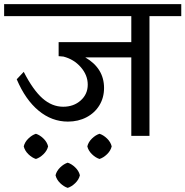

<svg xmlns="http://www.w3.org/2000/svg" viewBox="-42 -658 898 930"><path d="M836 -580H682V0H594V-380H371Q462 -327 462 -232Q462 -185 439.5 -148Q417 -111 377 -90Q337 -69 287 -69Q209 -69 145 -122Q81 -175 39 -274L73 -310Q118 -222 164 -181.5Q210 -141 264 -141Q315 -141 349 -171.5Q383 -202 383 -248Q383 -294 349.5 -332.5Q316 -371 265 -384L242 -386V-454H594V-580H-22V-638H836ZM191 51Q186 72 168.5 89Q151 106 132 112Q113 106 95.5 89Q78 72 73 51Q78 30 95.5 13Q113 -4 132 -10Q151 -4 168.5 13Q186 30 191 51ZM499 51Q494 72 476.5 89Q459 106 440 112Q421 106 403.5 89Q386 72 381 51Q386 30 403.5 13Q421 -4 440 -10Q459 -4 476.5 13Q494 30 499 51ZM345 191Q340 212 322.5 229Q305 246 286 252Q267 246 249.5 229Q232 212 227 191Q232 170 249.5 153Q267 136 286 130Q305 136 322.5 153Q340 170 345 191Z"/></svg>

Font: Amiko
Style: Regular
Weight: 400
Designer: Pablo Impallari, Rodrigo Fuenzalida, Andres Torresi
Foundry: Impallari Type
Version: Version 1.001; ttfautohint (v1.3)